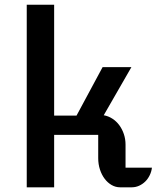

<svg xmlns="http://www.w3.org/2000/svg" viewBox="-20 -797 666 817"><path d="M93.8 -776.9H210.4V-305.2H305.7L416.5 -511.2H539.1L421.4 -306.6Q440.9 -303.2 458 -292.2Q475.1 -281.2 487.5 -264.4Q500 -247.6 507.1 -226.3Q514.2 -205.1 514.2 -181.2V-83.5H626.5Q624.5 -66.4 616.9 -51Q609.4 -35.6 597.9 -24.4Q586.4 -13.2 571.8 -6.6Q557.1 0 541 0H490.7Q471.7 0 454.8 -9.8Q438 -19.5 425.3 -36.4Q412.6 -53.2 405.3 -75.7Q397.9 -98.1 397.9 -124V-223.1H210.4V0H93.8Z"/></svg>

Font: Atomic Age
Style: Regular
Weight: 400
Designer: James Grieshaber
Foundry: James Grieshaber
Version: Version 1.008; ttfautohint (v1.4.1) -l 6 -r 46 -G 0 -x 0 -H 